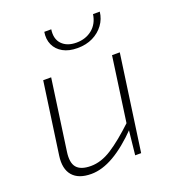

<svg xmlns="http://www.w3.org/2000/svg" viewBox="-130 -795 819 907"><g transform="rotate(-20 280.0 -341.5)"><path d="M152 -482 102 -127Q94 -73 114.5 -48.5Q135 -24 186 -24Q238 -24 291.5 -58.5Q345 -93 416 -160L418 -127Q351 -58 290.5 -23Q230 12 175 12Q111 12 81.5 -22.5Q52 -57 61 -121L112 -482ZM497 -482 429 0H399L413 -132L411 -147L458 -482ZM440 -695H474Q470 -659 449 -630.5Q428 -602 394.5 -585.5Q361 -569 317 -569Q274 -569 244.5 -585.5Q215 -602 202 -630.5Q189 -659 195 -695H230Q223 -648 248.5 -621.5Q274 -595 321 -595Q368 -595 400.5 -621.5Q433 -648 440 -695Z"/></g></svg>

Font: Exo 2 ExtraLight
Style: Italic
Weight: 250
Italic angle: -8°
Designer: Natanael Gama
Foundry: Natanael Gama
Version: Version 2.010